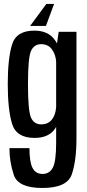

<svg xmlns="http://www.w3.org/2000/svg" viewBox="-20 -698 444 978"><path d="M195.5 259.5Q72.5 259.5 50.2 192.8Q28 126 28 56.5H130Q130 127 145.8 157.5Q161.5 188 197 188Q232 188 249 156Q266 124 266 28.5V-448L279 -536H369.5V7Q369.5 120 345.8 189.8Q322 259.5 195.5 259.5ZM155.5 4.5Q63 4.5 41.2 -68.2Q19.5 -141 19.5 -270Q19.5 -398 41 -470Q62.5 -542 154.5 -542Q219.5 -542 253 -502.5Q286.5 -463 288 -398L266 -384.5Q263.5 -420 244.5 -446.5Q225.5 -473 189.5 -473Q154 -473 138.2 -439.2Q122.5 -405.5 122.5 -269.5Q122.5 -132 138.2 -98.2Q154 -64.5 189.5 -64.5Q225 -64.5 244.2 -88.8Q263.5 -113 266 -153.5L288 -140.5Q286 -71.5 253.5 -33.5Q221 4.5 155.5 4.5ZM214 -566H133.5L216 -678H255.5Z"/></svg>

Font: Anybody Narrow Medium
Style: Regular
Weight: 500
Width: 3
Designer: Tyler Finck
Foundry: Etcetera Type Company
Version: Version 1.000; ttfautohint (v1.8)